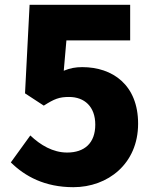

<svg xmlns="http://www.w3.org/2000/svg" viewBox="-20 -764 649 798"><path d="M285 14C428 14 554 -83 554 -250C554 -411 448 -485 322 -485C294 -485 272 -481 245 -470L256 -596H521V-744H103L84 -376L162 -325C206 -353 226 -361 267 -361C331 -361 376 -321 376 -246C376 -169 331 -130 259 -130C200 -130 148 -161 106 -201L25 -89C84 -31 166 14 285 14Z"/></svg>

Font: Noto Sans CJK KR Black
Style: Regular
Weight: 900
Designer: Ryoko NISHIZUKA (kana & ideographs); Paul D. Hunt (Latin, Greek & Cyrillic); Wenlong ZHANG (bopomofo); Sandoll Communica
Foundry: Adobe Systems Incorporated
Version: Version 1.004;PS 1.004;hotconv 1.0.82;makeotf.lib2.5.63406